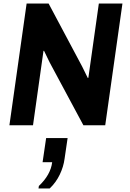

<svg xmlns="http://www.w3.org/2000/svg" viewBox="-20 -706 734 1082"><path d="M33 0 130 -686H254L443 -331L475 -266L478 -268L537 -686H670L573 0H450L260 -354L228 -420L225 -419L166 0ZM197 356 199 342Q232 311 251 277Q270 243 274 208H220L240 72H361L344 188Q338 234 316.5 278.5Q295 323 260 356Z"/></svg>

Font: Chivo Medium SemiBold
Style: Italic
Weight: 600
Italic angle: -8.05°
Version: Version 2.002